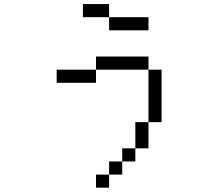

<svg xmlns="http://www.w3.org/2000/svg" viewBox="-20 -832 1040 915"><path d="M687.5 -687.5V-750H500V-687.5ZM500 0H437.5V62.5H500ZM500 0H562.5V-62.5H500ZM562.5 -62.5H625V-125H562.5ZM625 -125H687.5Q687.5 -125 687.5 -250H625Q625 -250 625 -125ZM687.5 -250H750Q750 -250 750 -500H687.5Q687.5 -500 687.5 -250ZM437.5 -500H250V-437.5H437.5ZM437.5 -500H687.5V-562.5H437.5ZM500 -750V-812.5H375V-750Z"/></svg>

Font: CalcUnifontExMono
Style: Regular
Weight: 500
Version: Version 15.0.06